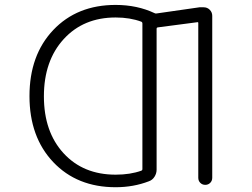

<svg xmlns="http://www.w3.org/2000/svg" viewBox="-20 -784 1040 792"><path d="M457 -63.5Q517.6 -63.5 563.5 -80.1Q567.4 -82 567.4 -85.9V-687.5Q567.4 -692.4 563.5 -694.3Q516.6 -711.9 457 -711.9Q324.2 -711.9 242.7 -622.6Q161.1 -533.2 161.1 -386.7Q161.1 -240.2 242.2 -151.9Q323.2 -63.5 457 -63.5ZM802.7 -753.9H820.3Q835 -753.9 845.2 -743.7Q855.5 -733.4 855.5 -718.8V-50.8Q855.5 -38.1 847.2 -29.8Q838.9 -21.5 826.7 -21.5Q814.5 -21.5 806.2 -29.8Q797.9 -38.1 797.9 -50.8V-689.5Q797.9 -693.4 793.9 -692.4L629.9 -670.9Q626 -669.9 626 -666V-84Q626 -68.4 617.2 -54.7Q608.4 -41 593.8 -36.1Q530.3 -11.7 457 -11.7Q297.9 -11.7 199.7 -115.2Q101.6 -218.8 101.6 -387.7Q101.6 -556.6 199.7 -660.2Q297.9 -763.7 457 -763.7Q545.9 -763.7 618.2 -729.5Q622.1 -727.5 626 -728.5Z"/></svg>

Font: Rounded-L Mgen+ 1mn light
Style: Regular
Weight: 200
Designer: [Source Han Sans]
Ryoko NISHIZUKA  (kana & ideographs); Paul D. Hunt (Latin, Greek & Cyrillic); Wenlong ZHANG  (bopomofo
Version: Version 1.059.20150602